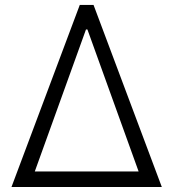

<svg xmlns="http://www.w3.org/2000/svg" viewBox="-20 -747 692 767"><path d="M25.9 0 298.7 -727.3H353.7L626.4 0ZM119 -62.1H533.7L329.2 -629.3H323.5Z"/></svg>

Font: Inter Light BETA
Style: Regular
Weight: 300
Designer: Rasmus Andersson
Foundry: rsms
Version: Version 3.011;git-f93a4a705